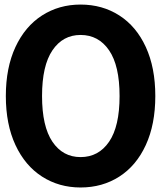

<svg xmlns="http://www.w3.org/2000/svg" viewBox="-20 -810 707 842"><path d="M5.6 -388.9Q5.6 -513.3 47.8 -603.9Q90 -694.4 164.4 -742.2Q238.9 -790 333.3 -790Q428.9 -790 503.3 -742.2Q577.8 -694.4 619.4 -603.9Q661.1 -513.3 661.1 -388.9Q661.1 -264.4 619.4 -173.9Q577.8 -83.3 503.3 -35.6Q428.9 12.2 333.3 12.2Q238.9 12.2 164.4 -35.6Q90 -83.3 47.8 -173.9Q5.6 -264.4 5.6 -388.9ZM504.4 -388.9Q504.4 -522.2 458.3 -589.4Q412.2 -656.7 333.3 -656.7Q255.6 -656.7 210 -589.4Q164.4 -522.2 164.4 -388.9Q164.4 -255.6 210 -188.3Q255.6 -121.1 333.3 -121.1Q412.2 -121.1 458.3 -188.3Q504.4 -255.6 504.4 -388.9Z"/></svg>

Font: Paperlogy 7 Bold
Style: Regular
Weight: 700
Designer: redesigned by Lee Juim, glyphs from Gmarket Sans & Montserrat
Foundry: PT&
Version: Version 1.001